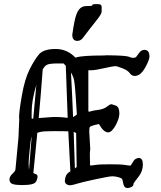

<svg xmlns="http://www.w3.org/2000/svg" viewBox="-20 -908 786 939"><path d="M358.4 -708C368.2 -708 376.8 -712.4 384.3 -721.2C410.6 -756 432.7 -784.4 450.4 -806.4C468.2 -828.4 477.1 -843.1 477.1 -850.6V-865V-869.6V-873.5C477.1 -875.2 476.9 -876.5 476.6 -877.4C476.2 -878.4 475.9 -879.5 475.6 -880.6C475.3 -881.8 474.8 -882.6 474.1 -883.3C473.5 -884 472.2 -884.8 470.5 -886C468.7 -887.1 464.1 -887.7 456.8 -887.7H443.6C442.1 -887.7 440.2 -887.5 437.7 -887.2C435.3 -886.9 433.5 -886.1 432.4 -884.8C431.2 -883.5 430.3 -881.8 429.7 -879.9C426.1 -878.9 417 -878.4 402.3 -878.4C387.7 -878.4 375.7 -872.8 366.5 -861.6C357.2 -850.3 349.6 -829.9 343.8 -800.3C340.2 -782.4 336.8 -761.7 333.5 -738.3C333.5 -718.1 341.8 -708 358.4 -708ZM26.4 -28.3C27.3 -17.6 32.8 -10.7 42.7 -7.6C52.7 -4.5 67.8 -2.9 88.1 -2.9C108.5 -2.9 124.6 -4.4 136.5 -7.3C148.4 -10.3 155.8 -16.1 158.9 -24.9C162 -33.7 163.6 -40 163.6 -43.9L161.6 -53.2L143.1 -61.5C149.9 -127 156.4 -192.7 162.6 -258.8C163.2 -258.8 168.2 -260.1 177.5 -262.7C186.8 -265.3 208.6 -266.6 242.9 -266.6C277.3 -266.6 300.9 -266.3 314 -265.6C316.9 -200.5 320.3 -135.3 324.2 -69.8C312.2 -64 304.2 -54.9 300.3 -42.5L296.9 -23.4C297.2 -16.6 299.8 -11.3 304.7 -7.6C309.6 -3.8 315.8 -2 323.2 -2H325.7L329.6 -2.9C333.8 -2.9 343.1 -5.2 357.4 -9.8C371.7 -14.3 401.6 -21.5 447 -31.2C492.4 -41 519.8 -45.9 529.1 -45.9C538.3 -45.9 547.8 -44.5 557.4 -41.7C567 -39 573 -36.6 575.4 -34.7C577.9 -32.7 580.4 -24.5 583 -10C585.6 4.5 592.8 11.7 604.5 11.7C608.7 11.7 614.5 10.1 621.8 6.8C629.2 3.6 632.8 -1.1 632.8 -7.3V-9.8C635.7 -15.3 644.1 -26.9 658 -44.4C671.8 -62 678.7 -81.5 678.7 -103C678.7 -124.5 672.2 -135.3 659.2 -135.3H657.7C646 -134.3 637 -128.3 630.9 -117.2C624.7 -106.1 620.3 -99.6 617.7 -97.7L591.8 -101.1C580.1 -103.4 556.2 -104.5 520 -104.5C483.9 -104.5 460.3 -103.5 449.2 -101.6L425.8 -98.6C423.8 -98.6 422 -99 420.4 -99.6L419.4 -157.2L421.4 -179.2L416.5 -265.6C416.5 -278 417.6 -285.3 419.9 -287.6C422.2 -290.2 430.2 -293.3 443.8 -296.9L463.9 -301.3L474.6 -284.7C485.7 -268.7 497.1 -260.7 508.8 -260.7C520.5 -260.7 532.6 -271.8 544.9 -293.9C557.3 -316.1 563.6 -336.3 564 -354.5L563.5 -355.5C563.5 -373.7 558.6 -385.4 548.8 -390.6L525.9 -398.4C520.7 -398.4 512.9 -394.4 502.7 -386.2C492.4 -378.1 478.4 -372.9 460.4 -370.6C442.5 -368.3 431 -366.2 425.8 -364.3C421.9 -362.6 418.8 -361.8 416.5 -361.8H415.5L415 -362.3C413.4 -362.3 412.4 -363 412.1 -364.3V-564.5H426.3C439 -564.5 460 -567.8 489.3 -574.5C518.6 -581.1 536.5 -584.5 543 -584.5C549.5 -584.5 561.5 -581 579.1 -574C596.7 -567 608.6 -559 614.7 -550C620.9 -541.1 629.2 -536.6 639.4 -536.6C649.7 -536.6 659.4 -540.8 668.7 -549.1C678 -557.4 687.3 -571 696.8 -590.1C706.2 -609.1 710.9 -622.9 710.9 -631.3C710.9 -653.2 702.8 -664.1 686.5 -664.1C675.1 -664.1 665.6 -658 658 -646C650.3 -634 644.7 -627.4 641.1 -626.5C637.5 -625.5 633.8 -625 629.9 -625C626 -625 619 -627 608.9 -630.9C598.8 -634.8 563.3 -637 502.4 -637.7H502L488.3 -636.7C418.9 -636.7 374 -633.6 353.5 -627.4H353L349.1 -626C322.1 -654.3 289.7 -668.5 252 -668.5H250.5C212.1 -668.1 185.6 -659.5 171.1 -642.6C156.7 -625.7 141.4 -601.5 125.5 -570.1C109.5 -538.7 96.8 -496.5 87.4 -443.6C78 -390.7 73.2 -353.5 73.2 -332V-331.1L74.2 -326.2L70.3 -235.4L55.7 -80.6C55.7 -74.7 50.8 -67.3 41 -58.3C31.2 -49.4 26.4 -40.2 26.4 -30.8ZM134.8 -359.9C134.8 -397.9 142.4 -442.2 157.7 -492.7C152.5 -438 147.5 -383.1 142.6 -328.1L134.8 -327.6ZM122.1 -78.6C121.7 -79.9 121.5 -81.6 121.3 -83.7C121.2 -85.9 120.9 -89.5 120.6 -94.7C120.3 -99.9 120.1 -105.6 120.1 -111.8V-112.8C120.1 -120 121.7 -140.3 125 -173.8C128.3 -209 131.5 -231.3 134.8 -240.7C130.2 -187 126 -133 122.1 -78.6ZM355 -91.3 346.2 -84C344.6 -143.2 342.6 -202.8 340.3 -262.7C341.6 -262.7 343.7 -262 346.4 -260.7C349.2 -259.4 351.2 -258 352.5 -256.3ZM169.4 -330.6C176.6 -410 183.1 -489.6 189 -569.3C195.1 -579.4 201.3 -586.3 207.5 -589.8H208L208.5 -590.3C214 -594.6 229.5 -597 254.9 -597.7H291L301.8 -585.9C304.4 -501.3 307.5 -416.5 311 -331.5C306.2 -332.2 298.5 -333.1 288.1 -334.2C277.7 -335.4 261.6 -335.9 239.7 -335.9ZM337.4 -335C334.5 -407.6 331.1 -480.5 327.1 -553.7C331.1 -547.2 335 -538.7 339.1 -528.1C343.2 -517.5 346.8 -487.3 350.1 -437.5L356 -348.1Z"/></svg>

Font: Drukaatie burti
Style: Regular
Weight: 400
Version: Version 0.14.4